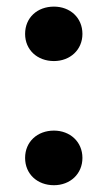

<svg xmlns="http://www.w3.org/2000/svg" viewBox="-20 -532 317 566"><path d="M139 -352C186.5 -352 223 -385 223 -432C223 -480 186.5 -512.5 139 -512.5C90 -512.5 54 -480 54 -432C54 -385 90 -352 139 -352ZM139 14C186.5 14 223 -19 223 -66.5C223 -114 186.5 -147 139 -147C90 -147 54 -114 54 -66.5C54 -19 90 14 139 14Z"/></svg>

Font: MCL Standard Medium
Style: Regular
Weight: 500
Designer: Květoslav Bartoš
Foundry: Florian Karsten
Version: Version 1.001;Glyphs 3.2.3 (3260)